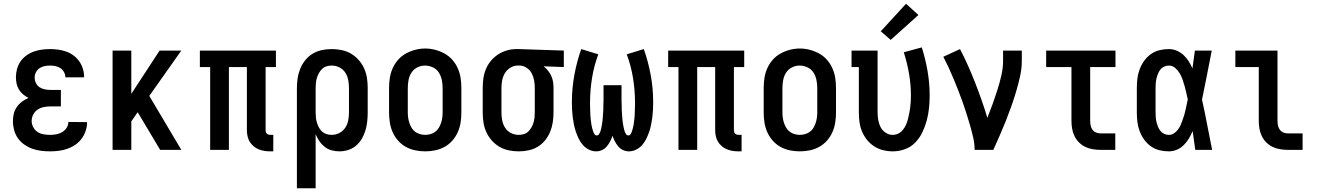

<svg xmlns="http://www.w3.org/2000/svg" viewBox="-20 -800 7040 1025"><path d="M248 8Q223 8 199 5Q175 2 152.5 -6Q130 -14 110 -28Q90 -42 76 -61.5Q62 -81 55.5 -105Q49 -129 49 -153Q49 -173 53.5 -192.5Q58 -212 69.5 -228.5Q81 -245 97 -257Q113 -269 132 -277Q117 -285 103.5 -296Q90 -307 81 -322Q72 -337 68.5 -354Q65 -371 65 -388Q65 -410 71 -432Q77 -454 89.5 -472Q102 -490 120.5 -503.5Q139 -517 160 -524.5Q181 -532 203 -535Q225 -538 247 -538Q269 -538 291 -535Q313 -532 334 -524.5Q355 -517 373 -503.5Q391 -490 403.5 -472Q416 -454 422.5 -432.5Q429 -411 429 -389Q429 -389 429 -388.5Q429 -388 429 -387H329Q329 -387 329 -387.5Q329 -388 329 -388Q329 -402 321.5 -415.5Q314 -429 302 -436.5Q290 -444 276 -447Q262 -450 247 -450Q233 -450 218 -447Q203 -444 191 -436Q179 -428 172 -414.5Q165 -401 165 -386Q165 -371 172 -356.5Q179 -342 191.5 -334Q204 -326 219.5 -323Q235 -320 250 -320H305V-232H250Q232 -232 214 -228.5Q196 -225 181 -215Q166 -205 157.5 -188.5Q149 -172 149 -154Q149 -137 157.5 -121Q166 -105 180.5 -95.5Q195 -86 212.5 -83Q230 -80 248 -80Q264 -80 280.5 -83Q297 -86 311.5 -94.5Q326 -103 335.5 -117.5Q345 -132 345 -149L445 -148Q445 -125 437.5 -102Q430 -79 416 -60Q402 -41 382.5 -27.5Q363 -14 340.5 -6Q318 2 294.5 5Q271 8 248 8Z M581 0V-530H681V-299L832 -530H948L777 -288L948 0H835L715 -201L681 -152V0Z M1423 8Q1407 8 1391 5.5Q1375 3 1360.5 -3Q1346 -9 1333.5 -19.5Q1321 -30 1313 -43.5Q1305 -57 1301.5 -73Q1298 -89 1298 -105V-442H1202V0H1102V-442H1047V-530H1453V-442H1398V-105Q1398 -100 1399.5 -95Q1401 -90 1404.5 -86.5Q1408 -83 1413 -81.5Q1418 -80 1423 -80H1439V8Z M1565 205V-330Q1565 -356 1569 -382.5Q1573 -409 1583 -433.5Q1593 -458 1610 -479Q1627 -500 1649.5 -513.5Q1672 -527 1698 -532.5Q1724 -538 1751 -538Q1778 -538 1804.5 -532.5Q1831 -527 1854 -513.5Q1877 -500 1895 -479.5Q1913 -459 1924 -434.5Q1935 -410 1939 -383.5Q1943 -357 1943 -330V-200Q1943 -176 1940.5 -152Q1938 -128 1931 -104.5Q1924 -81 1912 -60Q1900 -39 1881.5 -23Q1863 -7 1839.5 0.5Q1816 8 1792 8Q1771 8 1750.5 2.5Q1730 -3 1713.5 -16Q1697 -29 1685 -46.5Q1673 -64 1665 -84V205ZM1751 -80Q1772 -80 1791.5 -90Q1811 -100 1823 -118Q1835 -136 1839 -157.5Q1843 -179 1843 -200V-330Q1843 -351 1839 -372.5Q1835 -394 1823.5 -412Q1812 -430 1792.5 -440Q1773 -450 1751 -450Q1737 -450 1723.5 -446Q1710 -442 1700 -432.5Q1690 -423 1683 -410.5Q1676 -398 1672 -385Q1668 -372 1666.5 -358Q1665 -344 1665 -330V-200Q1665 -186 1666.5 -172Q1668 -158 1672 -145Q1676 -132 1682.5 -119.5Q1689 -107 1699.5 -97.5Q1710 -88 1723.5 -84Q1737 -80 1751 -80Z M2250 8Q2223 8 2196.5 2.5Q2170 -3 2146.5 -16Q2123 -29 2105 -49.5Q2087 -70 2076 -95Q2065 -120 2061 -146.5Q2057 -173 2057 -200V-330Q2057 -357 2061 -383.5Q2065 -410 2076 -435Q2087 -460 2105 -480.5Q2123 -501 2146.5 -514Q2170 -527 2196.5 -534Q2223 -541 2250 -541Q2277 -541 2303.5 -534Q2330 -527 2353.5 -514Q2377 -501 2395 -480.5Q2413 -460 2424 -435Q2435 -410 2439 -383.5Q2443 -357 2443 -330V-200Q2443 -173 2439 -146.5Q2435 -120 2424 -95Q2413 -70 2395 -49.5Q2377 -29 2353.5 -16Q2330 -3 2303.5 2.5Q2277 8 2250 8ZM2250 -80Q2264 -80 2278 -84Q2292 -88 2303.5 -96.5Q2315 -105 2322.5 -117.5Q2330 -130 2334.5 -143.5Q2339 -157 2341 -171.5Q2343 -186 2343 -200V-330Q2343 -352 2338.5 -373.5Q2334 -395 2322.5 -413Q2311 -431 2290.5 -440.5Q2270 -450 2249 -450Q2227 -450 2207.5 -440Q2188 -430 2176.5 -412Q2165 -394 2161 -372.5Q2157 -351 2157 -330V-200Q2157 -186 2159 -171.5Q2161 -157 2165.5 -143.5Q2170 -130 2177.5 -117.5Q2185 -105 2196.5 -96.5Q2208 -88 2222 -84Q2236 -80 2250 -80Z M2749 8Q2722 8 2695.5 2.5Q2669 -3 2646 -16.5Q2623 -30 2605 -50.5Q2587 -71 2576 -95.5Q2565 -120 2561 -146.5Q2557 -173 2557 -200V-330Q2557 -356 2560.5 -381.5Q2564 -407 2574 -431Q2584 -455 2600.5 -475Q2617 -495 2638.5 -509Q2660 -523 2685 -530.5Q2710 -538 2736 -538Q2740 -538 2743.5 -538Q2747 -538 2750 -538L2990 -530V-442L2882 -446Q2895 -436 2905.5 -423Q2916 -410 2923 -394.5Q2930 -379 2932.5 -363Q2935 -347 2935 -330V-200Q2935 -174 2931 -147.5Q2927 -121 2917 -96.5Q2907 -72 2890 -51Q2873 -30 2850.5 -16.5Q2828 -3 2802 2.5Q2776 8 2749 8ZM2749 -80Q2763 -80 2776.5 -84Q2790 -88 2800 -97.5Q2810 -107 2817 -119.5Q2824 -132 2828 -145Q2832 -158 2833.5 -172Q2835 -186 2835 -200V-330Q2835 -350 2831.5 -370Q2828 -390 2819 -407.5Q2810 -425 2793 -437Q2776 -449 2756 -450H2750Q2748 -450 2746.5 -450Q2745 -450 2743 -450Q2723 -450 2704.5 -438.5Q2686 -427 2675.5 -409.5Q2665 -392 2661 -371.5Q2657 -351 2657 -330V-200Q2657 -179 2661 -157.5Q2665 -136 2676.5 -118Q2688 -100 2707.5 -90Q2727 -80 2749 -80Z M3163 8Q3143 8 3124.5 -1Q3106 -10 3092.5 -25Q3079 -40 3070 -58.5Q3061 -77 3054.5 -96Q3048 -115 3044 -134.5Q3040 -154 3037.5 -174Q3035 -194 3034 -214.5Q3033 -235 3033 -255Q3033 -327 3046 -398.5Q3059 -470 3083 -538L3174 -510Q3151 -448 3140.5 -383Q3130 -318 3130 -253Q3130 -245 3130 -237Q3130 -229 3130.5 -221.5Q3131 -214 3131 -206Q3131 -198 3131.5 -190.5Q3132 -183 3132.5 -175Q3133 -167 3134 -159.5Q3135 -152 3136 -144Q3137 -136 3138.5 -128.5Q3140 -121 3142 -113.5Q3144 -106 3146.5 -98.5Q3149 -91 3153.5 -84Q3158 -77 3166 -77Q3173 -77 3177.5 -83.5Q3182 -90 3184.5 -96.5Q3187 -103 3188.5 -110Q3190 -117 3191.5 -124Q3193 -131 3194 -138Q3195 -145 3196 -152Q3197 -159 3197.5 -166Q3198 -173 3198.5 -180Q3199 -187 3199.5 -194Q3200 -201 3200.5 -208Q3201 -215 3201 -222.5Q3201 -230 3201 -237Q3201 -244 3201.5 -251Q3202 -258 3202 -265V-345H3298V-265Q3298 -258 3298.5 -251Q3299 -244 3299 -237Q3299 -230 3299 -222.5Q3299 -215 3299.5 -208Q3300 -201 3300.5 -194Q3301 -187 3301.5 -180Q3302 -173 3302.5 -166Q3303 -159 3304 -152Q3305 -145 3306 -138Q3307 -131 3308.5 -124Q3310 -117 3311.5 -110Q3313 -103 3315.5 -96.5Q3318 -90 3322.5 -83.5Q3327 -77 3334 -77Q3342 -77 3346.5 -84Q3351 -91 3353.5 -98.5Q3356 -106 3358 -113.5Q3360 -121 3361.5 -128.5Q3363 -136 3364 -144Q3365 -152 3366 -159.5Q3367 -167 3367.5 -175Q3368 -183 3368.5 -190.5Q3369 -198 3369 -206Q3369 -214 3369.5 -221.5Q3370 -229 3370 -237Q3370 -245 3370 -253Q3370 -318 3359.5 -383Q3349 -448 3326 -510L3417 -538Q3441 -470 3454 -398.5Q3467 -327 3467 -255Q3467 -235 3466 -214.5Q3465 -194 3462.5 -174Q3460 -154 3456 -134.5Q3452 -115 3445.5 -96Q3439 -77 3430 -58.5Q3421 -40 3407.5 -25Q3394 -10 3375.5 -1Q3357 8 3337 8Q3321 8 3306 1Q3291 -6 3280.5 -18.5Q3270 -31 3262.5 -45.5Q3255 -60 3250 -75Q3245 -60 3237.5 -45.5Q3230 -31 3219.5 -18.5Q3209 -6 3194 1Q3179 8 3163 8Z M3923 8Q3907 8 3891 5.5Q3875 3 3860.5 -3Q3846 -9 3833.5 -19.5Q3821 -30 3813 -43.5Q3805 -57 3801.5 -73Q3798 -89 3798 -105V-442H3702V0H3602V-442H3547V-530H3953V-442H3898V-105Q3898 -100 3899.5 -95Q3901 -90 3904.5 -86.5Q3908 -83 3913 -81.5Q3918 -80 3923 -80H3939V8Z M4250 8Q4223 8 4196.5 2.5Q4170 -3 4146.5 -16Q4123 -29 4105 -49.5Q4087 -70 4076 -95Q4065 -120 4061 -146.5Q4057 -173 4057 -200V-330Q4057 -357 4061 -383.5Q4065 -410 4076 -435Q4087 -460 4105 -480.5Q4123 -501 4146.5 -514Q4170 -527 4196.5 -534Q4223 -541 4250 -541Q4277 -541 4303.5 -534Q4330 -527 4353.5 -514Q4377 -501 4395 -480.5Q4413 -460 4424 -435Q4435 -410 4439 -383.5Q4443 -357 4443 -330V-200Q4443 -173 4439 -146.5Q4435 -120 4424 -95Q4413 -70 4395 -49.5Q4377 -29 4353.5 -16Q4330 -3 4303.5 2.5Q4277 8 4250 8ZM4250 -80Q4264 -80 4278 -84Q4292 -88 4303.5 -96.5Q4315 -105 4322.5 -117.5Q4330 -130 4334.5 -143.5Q4339 -157 4341 -171.5Q4343 -186 4343 -200V-330Q4343 -352 4338.5 -373.5Q4334 -395 4322.5 -413Q4311 -431 4290.5 -440.5Q4270 -450 4249 -450Q4227 -450 4207.5 -440Q4188 -430 4176.5 -412Q4165 -394 4161 -372.5Q4157 -351 4157 -330V-200Q4157 -186 4159 -171.5Q4161 -157 4165.5 -143.5Q4170 -130 4177.5 -117.5Q4185 -105 4196.5 -96.5Q4208 -88 4222 -84Q4236 -80 4250 -80Z M4746 8Q4720 8 4694 1.5Q4668 -5 4646.5 -19Q4625 -33 4608.5 -53.5Q4592 -74 4582 -98Q4572 -122 4568.5 -148Q4565 -174 4565 -200V-442H4526V-530H4665V-200Q4665 -180 4668.5 -159.5Q4672 -139 4681 -121.5Q4690 -104 4707.5 -92Q4725 -80 4745 -80Q4761 -80 4775.5 -87Q4790 -94 4800 -106.5Q4810 -119 4816.5 -133.5Q4823 -148 4827 -163.5Q4831 -179 4834 -194.5Q4837 -210 4839 -225.5Q4841 -241 4842 -257Q4843 -273 4843 -289Q4843 -348 4833 -406Q4823 -464 4805 -521L4901 -547Q4921 -484 4932 -419.5Q4943 -355 4943 -289Q4943 -256 4939.5 -222.5Q4936 -189 4927.5 -157Q4919 -125 4904.5 -94.5Q4890 -64 4866.5 -39.5Q4843 -15 4811 -3.5Q4779 8 4746 8ZM4735 -587 4682 -633 4817 -780 4883 -720Z M5183 0Q5183 -33 5175.5 -65.5Q5168 -98 5159 -129.5Q5150 -161 5140 -192.5Q5130 -224 5119 -255Q5108 -286 5096 -316.5Q5084 -347 5071.5 -377.5Q5059 -408 5045 -438Q5031 -468 5016 -497L5105 -538Q5128 -494 5148 -449Q5168 -404 5186 -358Q5204 -312 5220.5 -265Q5237 -218 5251 -171Q5266 -208 5279.5 -245.5Q5293 -283 5305 -321Q5317 -359 5326 -398Q5335 -437 5335 -477V-530H5435V-477Q5435 -435 5426 -394Q5417 -353 5405 -312.5Q5393 -272 5379 -232.5Q5365 -193 5349.5 -154Q5334 -115 5317 -76.5Q5300 -38 5283 0Z M5854 0Q5834 0 5813 -3.5Q5792 -7 5773.5 -16Q5755 -25 5740 -40Q5725 -55 5716 -74Q5707 -93 5703.5 -113.5Q5700 -134 5700 -155V-442H5565V-530H5935V-442H5800V-155Q5800 -142 5802.5 -130Q5805 -118 5812 -108Q5819 -98 5830.5 -93Q5842 -88 5854 -88H5934V0Z M6220 8Q6195 8 6170 2Q6145 -4 6124 -19Q6103 -34 6088 -55Q6073 -76 6064 -100Q6055 -124 6052 -149.5Q6049 -175 6049 -200V-330Q6049 -355 6052 -380.5Q6055 -406 6064 -430Q6073 -454 6088 -475Q6103 -496 6124 -511Q6145 -526 6170 -532Q6195 -538 6220 -538Q6242 -538 6262 -529.5Q6282 -521 6298 -506.5Q6314 -492 6325.5 -473.5Q6337 -455 6346 -435Q6349 -459 6352.5 -482.5Q6356 -506 6359 -530H6449Q6436 -465 6423.5 -399.5Q6411 -334 6397 -268Q6412 -202 6424.5 -134.5Q6437 -67 6451 0H6361Q6358 -25 6354 -50Q6350 -75 6347 -100Q6338 -79 6326.5 -60Q6315 -41 6299.5 -25.5Q6284 -10 6263 -1Q6242 8 6220 8ZM6220 -80Q6235 -80 6247 -88Q6259 -96 6268 -107.5Q6277 -119 6282.5 -132Q6288 -145 6293 -158.5Q6298 -172 6302 -185.5Q6306 -199 6309 -213Q6312 -227 6315 -241Q6318 -255 6321 -269Q6317 -287 6313 -305Q6309 -323 6304 -341Q6299 -359 6293 -376Q6287 -393 6277.5 -409Q6268 -425 6253.5 -437.5Q6239 -450 6220 -450Q6207 -450 6195 -444.5Q6183 -439 6175 -429Q6167 -419 6162 -406.5Q6157 -394 6154 -381.5Q6151 -369 6150 -356Q6149 -343 6149 -330V-200Q6149 -187 6150 -174Q6151 -161 6154 -148.5Q6157 -136 6162 -123.5Q6167 -111 6175 -101Q6183 -91 6195 -85.5Q6207 -80 6220 -80Z M6854 0Q6834 0 6813 -3.5Q6792 -7 6773.5 -16Q6755 -25 6740 -40Q6725 -55 6716 -74Q6707 -93 6703.5 -113.5Q6700 -134 6700 -155V-442H6575V-530H6800V-155Q6800 -142 6802.5 -130Q6805 -118 6812 -108Q6819 -98 6830.5 -93Q6842 -88 6854 -88H6934V0Z"/></svg>

Font: Iosevka Slab Semibold
Style: Regular
Weight: 600
Monospace: yes
Designer: Belleve Invis
Foundry: Belleve Invis
Version: Version 11.1.1; ttfautohint (v1.8.3)